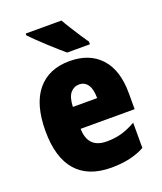

<svg xmlns="http://www.w3.org/2000/svg" viewBox="-143 -909 808 959"><g transform="rotate(-20 261.5 -429.0)"><path d="M267 -613Q372 -613 431.5 -548.5Q491 -484 491 -361V-276H204Q206 -172 306 -172Q349 -172 384.5 -182Q420 -192 461 -215V-81Q390 -41 283 -41Q161 -41 98 -112.5Q35 -184 35 -325Q35 -467 95.5 -540Q156 -613 267 -613ZM272 -487Q244 -487 225.5 -465Q207 -443 205 -392H334Q334 -440 317.5 -463.5Q301 -487 272 -487ZM299 -817Q310 -797 328 -768.5Q346 -740 363.5 -713Q381 -686 392 -671V-657H271Q257 -669 234.5 -688.5Q212 -708 187.5 -731Q163 -754 142 -774Q121 -794 109 -807V-817Z"/></g></svg>

Font: Noto Sans Tamil UI Condensed Black
Style: Regular
Weight: 900
Width: 3
Designer: Jelle Bosma - Monotype Design Team
Foundry: Monotype Imaging Inc.
Version: Version 2.004; ttfautohint (v1.8.4.7-5d5b)